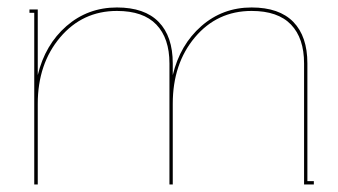

<svg xmlns="http://www.w3.org/2000/svg" viewBox="-20 -489 897 509"><path d="M290 -469.2Q363.3 -469.2 400.6 -430.9Q438 -392.6 438 -320.8V-290Q457.5 -370.6 513.9 -419.9Q570.3 -469.2 647 -469.2Q720.2 -469.2 757.6 -430.9Q794.9 -392.6 794.9 -320.8V-8.8H812V0H786.1V-320.8Q786.1 -387.7 751.5 -423.8Q716.8 -460 647 -460Q555.7 -460 496.8 -390.1Q438 -320.3 438 -213.9V0H429.2V-213.9V-320.8Q429.2 -387.7 394.5 -423.8Q359.9 -460 290 -460Q198.7 -460 139.4 -389.9Q80.1 -319.8 80.1 -213.9V0H70.8V-455.1H58.1V-463.9H80.1V-290Q99.6 -370.6 156.2 -419.9Q212.9 -469.2 290 -469.2Z"/></svg>

Font: Rawengulk
Style: Ultralight
Weight: 200
Version: Version 0.92